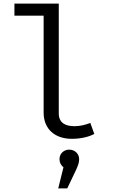

<svg xmlns="http://www.w3.org/2000/svg" viewBox="-20 -759 640 1065"><path d="M306 -739H60V-672H222V-134C222 -43 285 11 378 11C432 11 475 -1 503 -16L481 -77C452 -66 424 -59 393 -59C342 -59 306 -78 306 -130ZM364 71C334 71 310 93 310 124C310 142 318 158 332 169L303 286H353L404 179C414 156 419 141 419 124C419 94 395 71 364 71Z"/></svg>

Font: FiraMono Nerd Font
Style: Regular
Weight: 400
Designer: Carrois Corporate & Edenspiekermann AG
Foundry: Carrois Corporate GbR & Edenspiekermann AG
Version: Version 003.206;Nerd Fonts 3.3.0